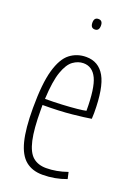

<svg xmlns="http://www.w3.org/2000/svg" viewBox="-140 -775 599 843"><g transform="rotate(20 159.0 -353.5)"><path d="M171 10Q123 10 92 -15.5Q61 -41 46.5 -98Q32 -155 32 -251Q32 -366 50 -429Q68 -492 100.5 -517Q133 -542 176 -542Q234 -542 263 -491Q292 -440 292 -323Q292 -318 291.5 -308Q291 -298 291 -295Q262 -290 204 -284Q146 -278 67 -278Q67 -267 67 -256Q67 -166 78.5 -115Q90 -64 114 -43.5Q138 -23 176 -23Q224 -23 275 -41L282 -10Q229 10 171 10ZM68 -307Q108 -307 147 -309Q186 -311 215.5 -314Q245 -317 257 -320Q257 -426 236.5 -469Q216 -512 174 -512Q149 -512 126 -495.5Q103 -479 87.5 -435Q72 -391 68 -307ZM169 -668Q149 -668 149 -693Q149 -717 169 -717Q189 -717 189 -693Q189 -668 169 -668Z"/></g></svg>

Font: Georama Condensed ExtraLight
Style: Regular
Weight: 200
Width: 3
Designer: Jean-Baptiste Levee
Foundry: Production Type
Version: Version 1.000